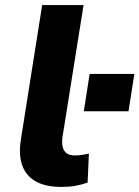

<svg xmlns="http://www.w3.org/2000/svg" viewBox="-20 -725 549 756"><path d="M221 11Q129 11 88.5 -37Q48 -85 62 -174L146 -705H309L226 -185Q223 -162 227 -146Q231 -130 242.5 -121.5Q254 -113 274 -113Q289 -113 302.5 -115Q316 -117 330 -120L325 -6Q298 3 275 7Q252 11 221 11ZM310 -287 333 -434H509L486 -287Z"/></svg>

Font: Nunito Sans 7pt ExtraBold
Style: Italic
Weight: 800
Italic angle: -9°
Designer: Vernon Adams
Foundry: Vernon Adams
Version: Version 3.101;gftools[0.9.27]